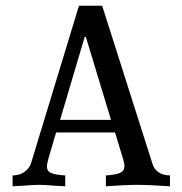

<svg xmlns="http://www.w3.org/2000/svg" viewBox="-20 -648 637 671"><path d="M574 -35V3Q502 -2 460 -2Q420 -2 350 3V-35Q385 -37 400 -44Q415 -51 415 -68Q415 -76 410 -93L382 -185H176L149 -93Q144 -75 144 -67Q144 -50 158 -43.5Q172 -37 208 -35V3Q180 1 171 1Q135 -2 116 -2Q99 -2 60 1Q52 1 24 3V-35Q48 -35 65 -47Q82 -59 88 -76L256 -628H337L513 -75Q518 -58 533.5 -46.5Q549 -35 574 -35ZM368 -229 280 -519H276L190 -229Z"/></svg>

Font: Gupter Medium
Style: Regular
Weight: 500
Designer: Octavio Pardo
Version: Version 1.000